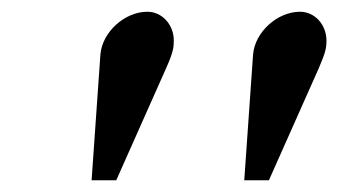

<svg xmlns="http://www.w3.org/2000/svg" viewBox="-20 -705 595 327"><path d="M396 -398H438L523 -589C534 -615 536 -622 536 -636C536 -663 516 -685 491 -685C452 -685 414 -650 411 -612ZM136 -398H178L263 -589C275 -616 276 -624 276 -636C276 -663 256 -685 231 -685C192 -685 154 -650 151 -612Z"/></svg>

Font: XITS
Style: Bold Italic
Weight: 700
Italic angle: -16.33°
Designer: MicroPress Inc., with final additions and corrections provided by Coen Hoffman, Elsevier (retired)
Version: Version 1.105